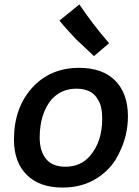

<svg xmlns="http://www.w3.org/2000/svg" viewBox="-20 -836 628 866"><path d="M275 -84Q216 -84 187.5 -119.5Q159 -155 159 -215Q159 -322 212 -387Q257 -436 324 -436Q396 -436 422 -386Q441 -358 441 -300Q441 -197 386 -133Q344 -84 275 -84ZM262 10Q354 10 421.5 -35Q489 -80 520 -151Q557 -227 557 -311Q557 -414 500 -472Q443 -530 337 -530Q206 -530 124.5 -439.5Q43 -349 43 -206Q43 -104 101 -47Q159 10 262 10ZM404 -583 472 -641Q397 -728 338 -816L248 -743Q265 -722 293.5 -691Q322 -660 324 -658Z"/></svg>

Font: Brisa Sans Medium
Style: Italic
Weight: 600
Italic angle: -8°
Designer: Dalton Maag Ltd
Foundry: Dalton Maag Ltd
Version: Version 1.101;July 10, 2019;FontCreator 11.5.0.2425 64-bit